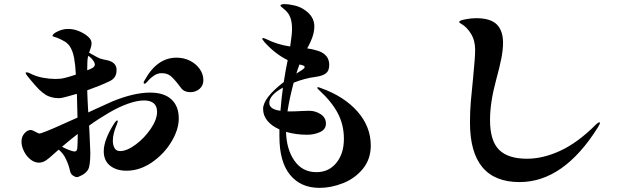

<svg xmlns="http://www.w3.org/2000/svg" viewBox="-20 -856 3040 929"><path d="M845 -283Q845 -229 809 -169.5Q773 -110 714.5 -70Q656 -30 592 -30Q543 -30 512.5 -54.5Q482 -79 482 -124Q482 -180 534 -261Q542 -273 547 -273Q550 -273 550 -270Q550 -265 541 -243Q535 -229 530.5 -210.5Q526 -192 526 -175Q526 -153 534.5 -139Q543 -125 561 -125Q594 -125 636.5 -156.5Q679 -188 709.5 -233Q740 -278 740 -315Q740 -343 723.5 -356.5Q707 -370 677 -370Q644 -370 600 -354.5Q556 -339 508 -311Q458 -282 411 -248L413 -214Q417 -132 417 -118Q417 -53 406 -35Q396 -19 377.5 -9Q359 1 352 1Q344 1 333 -6.5Q322 -14 319 -28Q313 -57 300 -84Q288 -112 264 -132Q264 -132 240 -111Q219 -91 202.5 -80Q186 -69 168 -69Q147 -69 127.5 -84.5Q108 -100 96 -124Q84 -148 84 -171Q84 -195 98.5 -211Q113 -227 128 -227Q136 -227 151 -218.5Q166 -210 170 -210Q174 -210 183 -213Q217 -224 355 -287L352 -402L302 -388Q279 -381 263 -381Q246 -381 229.5 -385.5Q213 -390 203 -396Q183 -409 168.5 -423.5Q154 -438 129 -468Q124 -475 112 -489Q104 -499 104 -503Q104 -506 109 -506Q114 -506 122 -502.5Q130 -499 138 -495Q160 -485 190 -479.5Q220 -474 248 -474Q265 -474 272 -475Q297 -478 347 -495Q345 -540 338.5 -575.5Q332 -611 317 -633Q306 -648 291 -656.5Q276 -665 257 -673Q250 -676 242 -678Q234 -680 234 -682Q234 -692 257 -703Q283 -716 309 -716Q339 -716 366.5 -703.5Q394 -691 410 -675Q423 -662 423 -646Q423 -634 417.5 -619.5Q412 -605 411 -601L449 -580Q458 -575 467 -572Q476 -569 484 -567.5Q492 -566 497 -565Q544 -555 544 -518Q544 -496 535 -483Q526 -470 508 -462Q469 -443 402 -419Q403 -380 407 -312L437 -326Q512 -360 523 -365Q628 -408 706 -408Q774 -408 809.5 -375Q845 -342 845 -283ZM407 -586 405 -578Q402 -563 402 -516Q405 -517 416 -521.5Q427 -526 433 -531.5Q439 -537 439 -544Q439 -551 433 -560Q422 -577 407 -586ZM964 -468Q964 -442 945.5 -426Q927 -410 901 -410Q872 -410 857 -429L844 -446Q821 -476 804.5 -489Q788 -502 762 -502Q742 -502 724 -489.5Q706 -477 692 -460Q685 -451 679 -451Q675 -451 675 -456Q675 -460 680 -468Q740 -577 834 -577Q870 -577 899.5 -562Q929 -547 946.5 -522Q964 -497 964 -468ZM356 -208Q330 -188 280 -146Q298 -136 316 -129.5Q334 -123 340 -123Q353 -123 354 -139Q356 -159 356 -207Z M1774 -152Q1774 -86 1736 -39.5Q1698 7 1640.5 30Q1583 53 1526 53Q1435 53 1383.5 -10Q1332 -73 1332 -195V-230Q1295 -246 1274 -271.5Q1253 -297 1253 -329Q1253 -382 1353 -459Q1363 -524 1372 -565Q1311 -595 1260 -652Q1249 -665 1249 -669Q1249 -672 1253 -672Q1256 -672 1268 -667Q1322 -640 1384 -631Q1393 -689 1393 -716Q1393 -751 1384 -773Q1378 -788 1369.5 -797.5Q1361 -807 1352 -814Q1343 -821 1339 -825L1337 -829Q1337 -836 1357 -836Q1378 -836 1405 -829.5Q1432 -823 1451 -810Q1501 -778 1501 -728Q1501 -694 1483 -655Q1479 -645 1474.5 -637Q1470 -629 1466 -622Q1490 -619 1519 -610Q1573 -592 1573 -542Q1573 -514 1557.5 -501.5Q1542 -489 1507 -484Q1457 -478 1401 -456Q1381 -382 1371 -317H1388Q1409 -317 1443 -319L1476 -320Q1506 -320 1531.5 -303.5Q1557 -287 1557 -258Q1557 -230 1528.5 -217Q1500 -204 1466 -204Q1412 -204 1364 -218Q1366 -134 1404.5 -78.5Q1443 -23 1511 -23Q1571 -23 1607.5 -68Q1644 -113 1644 -184Q1644 -252 1614.5 -308Q1585 -364 1525 -419Q1523 -421 1519 -425Q1515 -429 1515 -431Q1515 -434 1519 -434Q1523 -434 1535 -429Q1646 -389 1710 -316Q1774 -243 1774 -152ZM1429 -544Q1418 -514 1414 -500Q1429 -509 1441.5 -517.5Q1454 -526 1454 -531Q1454 -536 1448.5 -538.5Q1443 -541 1429 -544ZM1337 -320Q1342 -382 1349 -432Q1283 -396 1283 -358Q1283 -327 1337 -320Z M2254 -263Q2254 -317 2258 -364Q2262 -411 2269 -478Q2279 -578 2279 -615Q2279 -660 2259 -692.5Q2239 -725 2213 -740Q2208 -743 2205 -745Q2202 -747 2202 -750Q2202 -757 2231 -762.5Q2260 -768 2283 -768Q2354 -768 2384 -737.5Q2414 -707 2414 -649Q2414 -615 2405.5 -572Q2397 -529 2381 -471Q2351 -361 2351 -276Q2351 -175 2394.5 -131.5Q2438 -88 2530 -88Q2608 -88 2692 -127Q2776 -166 2863 -253Q2874 -264 2881 -264Q2883 -264 2883 -262Q2883 -256 2873 -240Q2707 25 2494 25Q2254 25 2254 -263Z"/></svg>

Font: Shippori Mincho ExtraBold
Style: Regular
Weight: 800
Designer: FONTDASU
Foundry: FONTDASU / Google Inc. / but / Adobe
Version: Version 3.110; ttfautohint (v1.8.3)